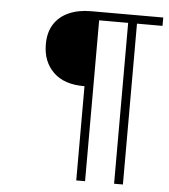

<svg xmlns="http://www.w3.org/2000/svg" viewBox="-52 -776 726 824"><g transform="rotate(5 310.5 -364.5)"><path d="M307 0V-406Q220 -405 173 -450.5Q126 -496 126 -571Q126 -622 148 -657Q170 -692 211 -710.5Q252 -729 307 -729H618V-693H508V0H470V-693H345V0Z"/></g></svg>

Font: Mona Sans
Style: Italic
Weight: 200
Italic angle: -11.6951°
Designer: Deni Anggara
Foundry: GitHub
Version: Version 2.000